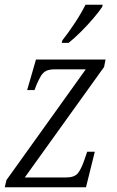

<svg xmlns="http://www.w3.org/2000/svg" viewBox="-22 -786 491 806"><path d="M-2 0 5 -30 338 -495H210Q185 -495 172 -488.5Q159 -482 150 -467.5Q141 -453 130 -427L123 -408H92L129 -536H421L415 -505L82 -41H255Q291 -41 305.5 -59.5Q320 -78 333 -117L344 -149H376L339 0ZM237 -606 240 -617Q264 -647 290.5 -687Q317 -727 337 -766H409L407 -757Q393 -736 369 -708Q345 -680 318 -653Q291 -626 266 -606Z"/></svg>

Font: Noto Serif SemiCondensed Light
Style: Italic
Weight: 300
Width: 4
Italic angle: -12°
Designer: Monotype Design Team
Foundry: Monotype Imaging Inc.
Version: Version 2.013; ttfautohint (v1.8.4.7-5d5b)